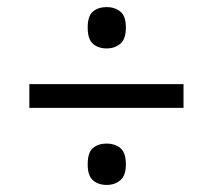

<svg xmlns="http://www.w3.org/2000/svg" viewBox="-20 -629 603 543"><path d="M63 -324V-391H499V-324ZM282 -106Q258 -106 243 -119Q228 -132 228 -164Q228 -198 243 -210.5Q258 -223 282 -223Q304 -223 320 -210.5Q336 -198 336 -164Q336 -132 320 -119Q304 -106 282 -106ZM282 -492Q258 -492 243 -505Q228 -518 228 -551Q228 -584 243 -596.5Q258 -609 282 -609Q304 -609 320 -596.5Q336 -584 336 -551Q336 -518 320 -505Q304 -492 282 -492Z"/></svg>

Font: Noto Serif Khmer SemiBold
Style: Regular
Weight: 600
Version: Version 2.003